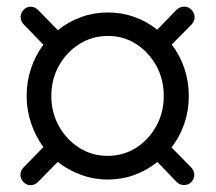

<svg xmlns="http://www.w3.org/2000/svg" viewBox="-20 -530 640 570"><path d="M50.1 10.9Q40.7 1.5 40.7 -11.1Q40.7 -23.7 50.1 -33.1L108.8 -93.3Q85.7 -124.8 72.4 -163.9Q59.1 -202.9 59.1 -245Q59.1 -288.1 72.2 -327.1Q85.2 -366.2 108.8 -397.2L50.1 -457.9Q41.2 -467.3 41.2 -479.2Q41.2 -491.1 50.1 -500.9Q58.9 -510.3 71.6 -510.1Q84.2 -509.8 94.1 -499.4L151.8 -440.2Q182.3 -465.3 220.4 -479.2Q258.5 -493 300.1 -493Q341.7 -493 379 -479.7Q416.3 -466.3 446.8 -441.8L502.5 -499.4Q512.4 -509.8 525.7 -510.3Q539.1 -510.8 547.9 -501.4Q557.8 -491.5 557.8 -478.9Q557.8 -466.4 547.4 -456L489.8 -397.8Q514.3 -365.8 527.4 -326.9Q540.5 -288.1 540.5 -245Q540.5 -201.9 527.2 -163.1Q513.9 -124.2 489.3 -92.2L547.4 -33.1Q556.8 -23.2 556.8 -10.8Q556.8 1.5 547.4 10.9Q539 19.3 526.1 19.3Q513.2 19.3 503.8 9.5L447.2 -49.2Q416.7 -24.6 379.4 -10.8Q342.1 3 300.1 3Q258.5 3 220.4 -11.1Q182.3 -25.1 151.3 -49.2L93.1 9.9Q83.7 19.3 71.6 19.8Q59.5 20.3 50.1 10.9ZM299.5 -67.3Q346 -67.3 383.9 -91.2Q421.7 -115.2 443.9 -155.6Q466.2 -196 466.2 -245Q466.2 -294.5 443.9 -334.9Q421.7 -375.3 383.9 -399.5Q346 -423.7 299.5 -423.2Q253.6 -423.2 215.5 -399.2Q177.4 -375.3 154.9 -334.9Q132.4 -294.5 132.4 -245Q132.4 -196 154.9 -155.6Q177.4 -115.2 215.2 -91.2Q253.1 -67.3 299.5 -67.3Z"/></svg>

Font: Nunito ExtraLight
Style: Regular
Weight: 200
Designer: Vernon Adams
Foundry: Vernon Adams
Version: Version 3.602